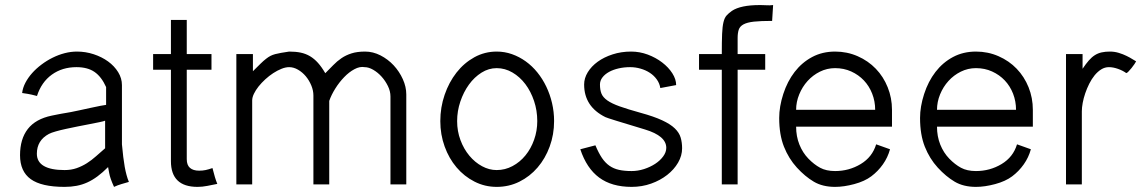

<svg xmlns="http://www.w3.org/2000/svg" viewBox="-20 -728 4505 758"><path d="M488.8 -9.8Q474.6 -5.9 459.2 -1.2Q443.8 3.4 430.2 9.8Q414.6 -23.9 411.1 -44.7Q407.7 -65.4 406.7 -68.4Q385.3 -46.9 365.2 -32Q345.2 -17.1 324.7 -7.8Q304.2 1.5 282.2 5.6Q260.3 9.8 234.9 9.8Q143.6 9.8 101.3 -20.8Q59.1 -51.3 59.1 -115.2Q59.1 -179.2 89.8 -218.8Q120.6 -258.3 184.1 -271.5Q198.2 -274.4 207 -276.1Q215.8 -277.8 223.6 -279.3Q231.4 -280.8 239.5 -282Q247.6 -283.2 260 -285.6Q272.5 -288.1 291 -292Q309.6 -295.9 337.9 -302.2Q385.7 -312.5 398.9 -314V-384.3Q380.4 -425.3 353 -444.1Q325.7 -462.9 281.7 -462.9Q225.6 -462.9 184.6 -433.3Q143.6 -403.8 126 -349.1Q120.1 -350.6 115.2 -351.8Q110.4 -353 104.2 -354.5Q98.1 -356 89.6 -357.4Q81.1 -358.9 67.4 -360.8Q69.8 -381.3 80.3 -401.4Q90.8 -421.4 106.9 -439.5Q123 -457.5 143.8 -473.1Q164.6 -488.8 187.7 -500.2Q210.9 -511.7 235.4 -518.1Q259.8 -524.4 283.7 -524.4Q317.9 -524.4 349.9 -513.9Q381.8 -503.4 406.7 -485.4Q431.6 -467.3 446.5 -443.1Q461.4 -418.9 461.4 -392.1V-158.2Q463.9 -130.4 466.6 -108.6Q469.2 -86.9 472.4 -69.3Q475.6 -51.8 479.5 -37.4Q483.4 -22.9 488.8 -9.8ZM395 -142.6V-251.5Q388.7 -249 372.1 -245.6Q355.5 -242.2 334 -238Q312.5 -233.9 287.8 -229Q263.2 -224.1 240.7 -219.2Q218.3 -214.4 200.2 -209.2Q182.1 -204.1 172.9 -199.2Q125.5 -173.8 125.5 -121.1Q125.5 -88.9 153.1 -72.8Q180.7 -56.6 234.9 -56.6Q261.2 -56.6 282.7 -64.2Q304.2 -71.8 323 -83.7Q341.8 -95.7 359.1 -111.1Q376.5 -126.5 395 -142.6Z M837.9 -2Q818.4 2 798.3 5.9Q778.3 9.8 759.8 9.8Q654.8 9.8 654.8 -91.8V-452.6H584.5V-514.6H654.8V-649.4H717.3V-514.6H814.9V-452.6H717.3V-99.6Q717.3 -76.2 730 -65.2Q742.7 -54.2 766.1 -54.2Q779.8 -54.2 791.5 -56.6Q803.2 -59.1 818.8 -64.5Q828.6 -24.4 837.9 -2Z M1584 0H1521.5V-347.2Q1521.5 -367.7 1511.5 -388.2Q1501.5 -408.7 1486.6 -425.3Q1471.7 -441.9 1453.6 -452.4Q1435.5 -462.9 1419.4 -462.9Q1400.4 -466.3 1379.2 -454.8Q1357.9 -443.4 1338.6 -423.3Q1319.3 -403.3 1303.7 -378.4Q1288.1 -353.5 1279.8 -329.6V0H1217.3V-351.1Q1217.3 -370.6 1209 -390.6Q1200.7 -410.6 1187.3 -426.8Q1173.8 -442.9 1156.5 -452.9Q1139.2 -462.9 1121.6 -462.9Q1107.4 -462.9 1091.1 -456.3Q1074.7 -449.7 1058.6 -439.2Q1042.5 -428.7 1027.3 -414.8Q1012.2 -400.9 1000.7 -386.5Q989.3 -372.1 982.4 -357.7Q975.6 -343.3 975.6 -331.5V0H913.1V-514.6H978.5V-446.8Q996.1 -464.4 1008.3 -476.3Q1020.5 -488.3 1030.3 -495.8Q1040 -503.4 1048.3 -507.6Q1056.6 -511.7 1066.7 -514.4Q1076.7 -517.1 1089.6 -519.3Q1102.5 -521.5 1121.6 -524.4Q1147 -524.4 1167 -520.3Q1187 -516.1 1203.9 -506.1Q1220.7 -496.1 1235.4 -479.7Q1250 -463.4 1264.2 -439Q1280.8 -455.6 1295.7 -470.9Q1310.5 -486.3 1328.1 -498.3Q1345.7 -510.3 1367.9 -517.3Q1390.1 -524.4 1421.4 -524.4Q1452.6 -524.4 1482.2 -509.3Q1511.7 -494.1 1534.2 -470Q1556.6 -445.8 1570.3 -415.5Q1584 -385.3 1584 -355Z M2167.5 -250Q2167.5 -196.8 2150.1 -149.4Q2132.8 -102.1 2102.3 -66.7Q2071.8 -31.2 2030.5 -10.7Q1989.3 9.8 1940.9 9.8Q1894 9.8 1853.3 -11Q1812.5 -31.7 1782.5 -67.1Q1752.4 -102.5 1735.4 -149.7Q1718.3 -196.8 1718.3 -250Q1718.3 -304.2 1735.4 -353.8Q1752.4 -403.3 1782.2 -441.4Q1812 -479.5 1852.8 -502Q1893.6 -524.4 1940.9 -524.4Q1972.2 -524.4 2001.2 -514.2Q2030.3 -503.9 2055.7 -485.6Q2081.1 -467.3 2101.6 -441.9Q2122.1 -416.5 2136.7 -386Q2151.4 -355.5 2159.4 -321Q2167.5 -286.6 2167.5 -250ZM2101.1 -250Q2101.1 -291.5 2088.4 -329.3Q2075.7 -367.2 2054 -396Q2032.2 -424.8 2002.9 -441.9Q1973.6 -459 1940.9 -459Q1909.2 -459 1880.9 -441.2Q1852.5 -423.3 1831.3 -394Q1810.1 -364.7 1797.4 -327.1Q1784.7 -289.6 1784.7 -250Q1784.7 -210 1797.9 -174.8Q1811 -139.6 1833 -113.3Q1855 -86.9 1883.1 -71.8Q1911.1 -56.6 1940.9 -56.6Q1974.1 -56.6 2003.4 -72.3Q2032.7 -87.9 2054.4 -114.5Q2076.2 -141.1 2088.6 -176.3Q2101.1 -211.4 2101.1 -250Z M2672.9 -142.6Q2672.9 -113.3 2657 -85.9Q2641.1 -58.6 2614 -37.4Q2586.9 -16.1 2550.8 -3.2Q2514.6 9.8 2473.6 9.8Q2395 9.8 2345.5 -26.9Q2295.9 -63.5 2271 -138.7L2330.6 -154.3Q2343.3 -124 2356.4 -104.5Q2369.6 -85 2386.2 -73.5Q2402.8 -62 2423.8 -57.4Q2444.8 -52.7 2473.6 -52.7Q2498 -52.7 2522.5 -60.5Q2546.9 -68.4 2566.4 -81.1Q2585.9 -93.8 2598.1 -110.4Q2610.4 -127 2610.4 -144.5Q2610.4 -191.4 2526.4 -216.8Q2452.1 -239.3 2413.3 -251.2Q2374.5 -263.2 2370.1 -265.6Q2286.1 -307.1 2286.1 -394.5Q2286.1 -419.4 2300.5 -442.9Q2314.9 -466.3 2339.8 -484.4Q2364.7 -502.4 2398.7 -513.4Q2432.6 -524.4 2471.7 -524.4Q2505.4 -524.4 2537.4 -512.5Q2569.3 -500.5 2594.2 -481.4Q2619.1 -462.4 2634.3 -438.7Q2649.4 -415 2649.4 -392.1L2586.9 -380.4Q2584 -398.9 2573 -414.3Q2562 -429.7 2545.7 -440.4Q2529.3 -451.2 2509 -457Q2488.8 -462.9 2467.8 -462.9Q2443.8 -462.9 2422.4 -458Q2400.9 -453.1 2384.5 -444.1Q2368.2 -435.1 2358.4 -422.4Q2348.6 -409.7 2348.6 -394.5Q2348.6 -373 2354.5 -358.4Q2360.4 -343.8 2377.7 -331.5Q2395 -319.3 2426.3 -308.1Q2457.5 -296.9 2508.8 -282.7Q2562 -268.1 2594.5 -252.9Q2627 -237.8 2644.3 -220.9Q2661.6 -204.1 2667.2 -184.8Q2672.9 -165.5 2672.9 -142.6Z M2892.1 -514.6H3001V-452.6H2892.1V0H2829.6V-452.6H2739.7V-514.6H2829.6Q2829.6 -564.5 2830.8 -593.8Q2832 -623 2836.2 -640.4Q2840.3 -657.7 2848.4 -666.7Q2856.4 -675.8 2869.6 -685.1Q2903.8 -708 2979.5 -708Q2984.4 -708 2991 -707.8Q2997.6 -707.5 3004.9 -707.3Q3012.2 -707 3019 -707Q3026.4 -707 3032.2 -708L3028.3 -645.5Q2983.4 -645.5 2956.5 -642.6Q2929.7 -639.6 2915.3 -631.8Q2900.9 -624 2896.5 -610.8Q2892.1 -597.7 2892.1 -577.1Z M3501.5 -228H3123Q3123 -189.5 3136 -157.2Q3148.9 -125 3171.4 -101.8Q3193.8 -78.6 3217.8 -65.7Q3241.7 -52.7 3276.9 -52.7Q3332 -52.7 3377.9 -80.3Q3423.8 -107.9 3439 -158.2Q3453.1 -153.3 3466.6 -148.4Q3480 -143.6 3493.7 -138.7Q3484.9 -106.4 3465.6 -79.1Q3446.3 -51.8 3419.9 -32Q3393.6 -12.2 3352.5 -1.2Q3311.5 9.8 3276.9 9.8Q3227.5 9.8 3192.9 -10.7Q3158.2 -31.2 3126 -66.4Q3093.8 -101.6 3075 -148.9Q3056.2 -196.3 3056.2 -262.2Q3056.2 -307.1 3072.3 -356.9Q3088.4 -406.7 3117.2 -444.1Q3146 -481.4 3186.3 -502.9Q3226.6 -524.4 3276.9 -524.4Q3324.2 -524.4 3366 -506.1Q3407.7 -487.8 3437.7 -456.5Q3467.8 -425.3 3484.6 -383.3Q3501.5 -341.3 3501.5 -294.4ZM3435.1 -294.4Q3435.1 -328.1 3423.3 -358.2Q3411.6 -388.2 3390.6 -410.4Q3369.6 -432.6 3340.6 -445.8Q3311.5 -459 3276.9 -459Q3245.1 -459 3217 -445.1Q3189 -431.2 3168.2 -408.2Q3147.5 -385.3 3135.3 -355.5Q3123 -325.7 3123 -294.4Z M4057.6 -228H3679.2Q3679.2 -189.5 3692.1 -157.2Q3705.1 -125 3727.5 -101.8Q3750 -78.6 3773.9 -65.7Q3797.9 -52.7 3833 -52.7Q3888.2 -52.7 3934.1 -80.3Q3980 -107.9 3995.1 -158.2Q4009.3 -153.3 4022.7 -148.4Q4036.1 -143.6 4049.8 -138.7Q4041 -106.4 4021.7 -79.1Q4002.4 -51.8 3976.1 -32Q3949.7 -12.2 3908.7 -1.2Q3867.7 9.8 3833 9.8Q3783.7 9.8 3749 -10.7Q3714.4 -31.2 3682.1 -66.4Q3649.9 -101.6 3631.1 -148.9Q3612.3 -196.3 3612.3 -262.2Q3612.3 -307.1 3628.4 -356.9Q3644.5 -406.7 3673.3 -444.1Q3702.1 -481.4 3742.4 -502.9Q3782.7 -524.4 3833 -524.4Q3880.4 -524.4 3922.1 -506.1Q3963.9 -487.8 3993.9 -456.5Q4023.9 -425.3 4040.8 -383.3Q4057.6 -341.3 4057.6 -294.4ZM3991.2 -294.4Q3991.2 -328.1 3979.5 -358.2Q3967.8 -388.2 3946.8 -410.4Q3925.8 -432.6 3896.7 -445.8Q3867.7 -459 3833 -459Q3801.3 -459 3773.2 -445.1Q3745.1 -431.2 3724.4 -408.2Q3703.6 -385.3 3691.4 -355.5Q3679.2 -325.7 3679.2 -294.4Z M4465.3 -485.8Q4463.9 -482.4 4458.7 -474.9Q4453.6 -467.3 4447.3 -459.5Q4440.9 -451.7 4435.1 -445.6Q4429.2 -439.5 4426.3 -439.5Q4413.1 -449.2 4393.8 -456.1Q4374.5 -462.9 4357.9 -462.9Q4341.8 -462.9 4327.6 -454.1Q4313.5 -445.3 4301.5 -430.7Q4289.6 -416 4280.3 -397.5Q4271 -378.9 4264.4 -359.6Q4257.8 -340.3 4254.4 -321.8Q4251 -303.2 4251 -288.6V0H4188.5V-514.6H4253.9V-456.5Q4267.1 -476.1 4278.6 -489.3Q4290 -502.4 4302.5 -510.3Q4314.9 -518.1 4329.3 -521.2Q4343.8 -524.4 4361.8 -524.4Q4379.9 -524.4 4396.7 -519.3Q4413.6 -514.2 4427.5 -507.3Q4441.4 -500.5 4451.4 -494.1Q4461.4 -487.8 4465.3 -485.8Z"/></svg>

Font: Saysettha OT
Style: Regular
Weight: 400
Designer: John M. Durdin and Silvain Dupertuis
Foundry: Lao Script for Windows
Version: Version 2.000